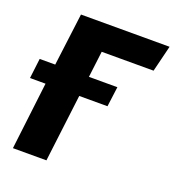

<svg xmlns="http://www.w3.org/2000/svg" viewBox="-129 -794 815 894"><g transform="rotate(20 278.5 -346.5)"><path d="M559 -693 527 -563H270L254 -433H395L382 -334H242L201 0H35L75 -334H-2L10 -433H87L120 -693Z"/></g></svg>

Font: Szlgxwxxxixliatcpuztgldltzi
Style: Regular
Weight: 700
Italic angle: -8°
Designer: Carrois Corporate & Edenspiekermann
Foundry: Carrois Corporate GbR & Edenspiekermann AG
Version: Version 2.001